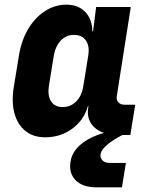

<svg xmlns="http://www.w3.org/2000/svg" viewBox="-20 -580 640 825"><path d="M174 10Q123 10 89 -17.5Q55 -45 42 -93.5Q29 -142 39 -205L62 -345Q73 -409 102 -457Q131 -505 173.5 -532.5Q216 -560 265 -560Q316 -560 346 -529Q376 -498 377 -445H380L393 -550H542L482 -168Q479 -151 488.5 -140.5Q498 -130 515 -130H561L540 0H506Q465 21 440 42.5Q415 64 412 83Q410 98 420 109Q430 120 452 120H521L504 225H396Q335 225 305 194.5Q275 164 283 115Q289 73 326.5 41Q364 9 427 -9Q389 -22 371 -50Q353 -78 359 -117L360 -125H358Q341 -64 290.5 -27Q240 10 174 10ZM249 -120Q284 -120 308 -144.5Q332 -169 338 -210L359 -340Q366 -381 349.5 -405.5Q333 -430 298 -430Q264 -430 241 -405.5Q218 -381 211 -340L190 -210Q184 -169 199.5 -144.5Q215 -120 249 -120Z"/></svg>

Font: JetBrains Mono ExtraBold
Style: Italic
Weight: 800
Italic angle: -9°
Monospace: yes
Designer: Philipp Nurullin, Konstantin Bulenkov
Foundry: JetBrains
Version: Version 2.305; ttfautohint (v1.8.4.7-5d5b)